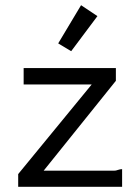

<svg xmlns="http://www.w3.org/2000/svg" viewBox="-20 -719 540 739"><path d="M71 -457V-394H333L50 -49V0H450V-68C445 -68 440 -67 434 -65C429 -63 424 -62 419 -62H148L426 -408V-457ZM292 -699 204 -552 254 -522 355 -657Z"/></svg>

Font: Inconsolatazi4
Style: Regular
Weight: 400
Designer: Raph Levien, Kirill Tkachev
Foundry: Cyreal
Version: Version 1.013